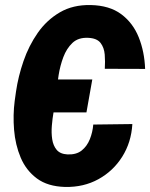

<svg xmlns="http://www.w3.org/2000/svg" viewBox="-20 -741 603 772"><path d="M351.1 -421.4 327.6 -289.1H98.6L122.1 -421.4ZM355 -240.2 512.2 -242.2Q507.8 -168.5 471.4 -110.8Q435.1 -53.2 375.7 -20.5Q316.4 12.2 241.7 10.7Q171.9 8.8 128.4 -23.4Q85 -55.7 63.2 -107.2Q41.5 -158.7 36.6 -218.8Q31.7 -278.8 39.1 -335.4L44.4 -373Q53.2 -433.6 74.5 -495.4Q95.7 -557.1 131.8 -608.9Q168 -660.6 220.7 -691.4Q273.4 -722.2 344.7 -720.7Q419.9 -719.2 467.3 -684.1Q514.6 -648.9 537.8 -591.1Q561 -533.2 563.5 -463.9L401.4 -464.4Q403.3 -493.7 401.1 -521.5Q398.9 -549.3 384.3 -568.4Q369.6 -587.4 334.5 -588.9Q294.9 -590.8 271.2 -568.4Q247.6 -545.9 234.6 -511.2Q221.7 -476.6 215.8 -439.5Q210 -402.3 206.5 -374.5L201.7 -335Q200.2 -317.9 195.6 -291.5Q190.9 -265.1 188.5 -236.1Q186 -207 189.9 -181.2Q193.8 -155.3 208 -138.4Q222.2 -121.6 251.5 -120.1Q287.1 -118.7 308.6 -136Q330.1 -153.3 341.3 -181.4Q352.5 -209.5 355 -240.2Z"/></svg>

Font: Roboto Condensed Black
Style: Italic
Weight: 900
Italic angle: -12°
Designer: Christian Robertson
Foundry: Google
Version: Version 3.008; 2023